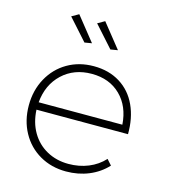

<svg xmlns="http://www.w3.org/2000/svg" viewBox="-111 -833 811 922"><g transform="rotate(15 294.5 -372.0)"><path d="M544 -249H89Q92 -186 120 -138Q148 -90 196 -63.5Q244 -37 304 -37Q357 -37 402.5 -55.5Q448 -74 480 -109L504 -82Q467 -42 415 -20.5Q363 1 302 1Q229 1 171 -32.5Q113 -66 80.5 -125.5Q48 -185 48 -260Q48 -335 81 -395Q114 -455 171.5 -488.5Q229 -522 302 -522Q377 -522 432.5 -487.5Q488 -453 516.5 -391Q545 -329 544 -249ZM506 -286Q500 -376 445 -430Q390 -484 302 -484Q214 -484 156 -429.5Q98 -375 90 -286ZM169 -745 264 -626 228 -620 134 -725ZM298 -745 393 -626 357 -620 263 -725Z"/></g></svg>

Font: Gontserrat ExtraLight
Style: Regular
Weight: 275
Designer: Julieta Ulanovsky
Foundry: Julieta Ulanovsky
Version: Version 6.001